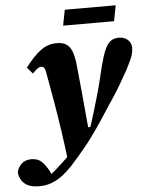

<svg xmlns="http://www.w3.org/2000/svg" viewBox="-140 -737 780 1014"><g transform="rotate(-5 249.5 -229.5)"><path d="M27 229Q-23 229 -49.5 207Q-76 185 -80 146Q-74 119 -54.5 101Q-35 83 -3 83Q30 83 50.5 101.5Q71 120 89 155L101 179H86H102H86Q100 168 122 148.5Q144 129 168.5 106Q193 83 212 61Q239 32 266 4Q293 -24 320 -52Q334 -93 346 -133Q358 -173 369.5 -212.5Q381 -252 391 -292Q401 -332 411 -374Q425 -429 438.5 -459.5Q452 -490 469.5 -503Q487 -516 514 -516Q541 -516 560 -500Q579 -484 579 -457Q579 -429 566.5 -401Q554 -373 537 -340Q519 -308 498 -272Q477 -236 452 -198Q439 -179 423.5 -155.5Q408 -132 392 -107Q376 -82 358 -56Q340 -30 321 -4Q302 22 283 45Q264 68 244.5 91Q225 114 201 140Q179 163 153 183.5Q127 204 95.5 216.5Q64 229 27 229ZM190 112Q180 27 168 -54.5Q156 -136 143 -211.5Q130 -287 118 -352Q115 -372 111.5 -382Q108 -392 103 -395.5Q98 -399 91 -399Q82 -399 70.5 -390.5Q59 -382 45 -367L16 -401Q60 -459 98.5 -487.5Q137 -516 184 -516Q214 -516 233 -504.5Q252 -493 262.5 -468.5Q273 -444 278 -405Q282 -363 286.5 -320Q291 -277 295 -233.5Q299 -190 303 -146Q307 -102 311 -59H345ZM226 -605 242 -688H512L496 -605Z"/></g></svg>

Font: Source Serif 4 ExtraBold
Style: Italic
Weight: 800
Italic angle: -12°
Designer: Frank Grießhammer
Foundry: Adobe Systems Incorporated
Version: Version 4.004;hotconv 1.0.116;makeotfexe 2.5.65601